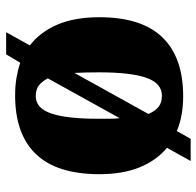

<svg xmlns="http://www.w3.org/2000/svg" viewBox="-28 -588 656 641"><g transform="rotate(90 300.5 -268.0)"><path d="M132 -39Q87 -74 62.5 -131.5Q38 -189 38 -271Q38 -412 105 -481.5Q172 -551 302 -551Q367 -551 418 -530L444 -576H518L474 -497Q516 -462 539 -406Q562 -350 562 -271Q562 -130 495.5 -60Q429 10 299 10Q267 10 240.5 5.5Q214 1 190 -7L162 40H88ZM301 -59Q329 -59 345.5 -82.5Q362 -106 369.5 -152.5Q377 -199 377 -268Q377 -286 377 -304Q377 -322 375 -339L242 -99Q253 -79 266 -69Q279 -59 301 -59ZM361 -435Q351 -458 337 -469Q323 -480 300 -480Q258 -480 240 -427.5Q222 -375 222 -271Q222 -248 222.5 -227Q223 -206 224 -188Z"/></g></svg>

Font: Noto Serif Khmer SemiCondensed Black
Style: Regular
Weight: 900
Width: 4
Designer: Danh Hong and the Monotype Design Team
Foundry: Monotype Imaging Inc.
Version: Version 2.004